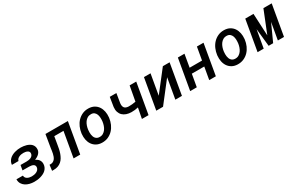

<svg xmlns="http://www.w3.org/2000/svg" viewBox="150 -1702 4395 2878"><g transform="rotate(-30 2347.5 -263.5)"><path d="M295.9 -312Q314 -312 333.7 -314.9Q353.5 -317.9 370.8 -325.4Q388.2 -333 400.6 -346.7Q413.1 -360.4 416 -381.8Q418.9 -401.4 410.2 -414.1Q401.4 -426.8 387.2 -434.1Q373 -441.4 355.5 -444.6Q337.9 -447.8 323.2 -447.8Q305.2 -448.2 284.9 -445.1Q264.6 -441.9 246.6 -433.8Q228.5 -425.8 215.1 -412.4Q201.7 -398.9 196.8 -378.9L82.5 -378.4Q85 -407.7 96.9 -431.2Q108.9 -454.6 127.4 -472.7Q146 -490.7 169.7 -503.2Q193.4 -515.6 219.7 -523.4Q246.1 -531.2 273.2 -534.7Q300.3 -538.1 326.2 -537.6Q349.1 -537.1 373.8 -533.9Q398.4 -530.8 421.9 -523.7Q445.3 -516.6 466.1 -505.1Q486.8 -493.7 502 -477.3Q517.1 -460.9 525.1 -438.7Q533.2 -416.5 531.2 -388.2Q529.8 -364.7 519.5 -346.4Q509.3 -328.1 493.9 -313.7Q478.5 -299.3 459.5 -288.6Q440.4 -277.8 421.4 -269.5Q439.9 -261.7 454.8 -250.5Q469.7 -239.3 480 -224.6Q490.2 -210 495.4 -191.9Q500.5 -173.8 499.5 -153.3Q498 -122.1 485.8 -97.7Q473.6 -73.2 454.3 -54.9Q435.1 -36.6 409.7 -24.2Q384.3 -11.7 356.7 -3.9Q329.1 3.9 300.8 7.1Q272.5 10.3 246.6 9.8Q207.5 9.3 169.2 -0.2Q130.9 -9.8 100.3 -29.8Q69.8 -49.8 51 -81.3Q32.2 -112.8 33.2 -157.2L145 -156.7Q145 -135.3 155.3 -120.6Q165.5 -106 181.6 -96.9Q197.8 -87.9 217.3 -84Q236.8 -80.1 255.4 -79.6Q273.9 -79.6 295.7 -83.3Q317.4 -86.9 336.7 -95.9Q356 -105 369.9 -120.1Q383.8 -135.3 387.2 -157.2Q390.6 -179.2 382.6 -192.6Q374.5 -206.1 360.1 -213.4Q345.7 -220.7 327.4 -223.4Q309.1 -226.1 292 -226.6L178.7 -227.1L193.8 -312.5Z M1137.7 -528.3 1046.4 0H931.6L1007.3 -433.6H847.7L825.7 -303.2Q820.3 -267.1 812.7 -230.7Q805.2 -194.3 793 -160.4Q780.8 -126.5 763.7 -97.2Q746.6 -67.9 721.7 -46.1Q696.8 -24.4 663.8 -12Q630.9 0.5 587.4 0H559.6L571.8 -98.1L588.4 -97.7Q614.3 -97.2 632.8 -107.2Q651.4 -117.2 664.3 -133.5Q677.2 -149.9 685.3 -171.1Q693.4 -192.4 698.5 -215.3Q703.6 -238.3 706.8 -261Q710 -283.7 712.4 -303.2L749.5 -528.3Z M1222.2 -265.6Q1229 -320.3 1250.7 -370.4Q1272.5 -420.4 1307.9 -458Q1343.3 -495.6 1391.4 -517.6Q1439.5 -539.6 1498.5 -538.1Q1554.7 -536.6 1595 -513.9Q1635.3 -491.2 1659.9 -454.1Q1684.6 -417 1694.1 -369.4Q1703.6 -321.8 1698.2 -270.5L1697.3 -259.8Q1690.4 -205.1 1668.5 -155.5Q1646.5 -106 1611.1 -68.6Q1575.7 -31.2 1527.6 -9.8Q1479.5 11.7 1420.9 10.3Q1365.2 8.8 1325 -13.7Q1284.7 -36.1 1259.8 -72.8Q1234.9 -109.4 1225.3 -156.7Q1215.8 -204.1 1221.2 -255.4ZM1335 -255.4Q1333 -237.3 1332.8 -217.8Q1332.5 -198.2 1335.4 -179.2Q1338.4 -160.2 1344.7 -143.1Q1351.1 -126 1362.3 -112.8Q1373.5 -99.6 1389.9 -91.3Q1406.2 -83 1429.2 -82.5Q1465.8 -81.1 1492.9 -97.2Q1520 -113.3 1538.6 -139.2Q1557.1 -165 1568.1 -197.3Q1579.1 -229.5 1583 -260.3L1584 -270Q1586.9 -296.9 1585.4 -327.1Q1584 -357.4 1574.5 -383.1Q1564.9 -408.7 1544.7 -426Q1524.4 -443.4 1490.2 -444.3Q1453.6 -445.3 1426.3 -429.2Q1398.9 -413.1 1380.4 -387Q1361.8 -360.8 1350.8 -328.6Q1339.8 -296.4 1335.9 -265.6Z M2229 0H2114.3L2148.9 -179.7Q2090.8 -165.5 2030.8 -166.5Q1984.4 -167 1946.3 -180.2Q1908.2 -193.4 1882.1 -218.5Q1856 -243.7 1843.8 -281Q1831.5 -318.4 1836.9 -366.7L1862.8 -528.3H1977.1L1950.7 -366.2Q1944.8 -314.9 1965.6 -289.1Q1986.3 -263.2 2038.1 -261.2Q2068.8 -260.3 2099.1 -263.9Q2129.4 -267.6 2159.7 -272.9L2206.5 -528.3H2320.8Z M2781.7 -528.3H2898.4L2807.1 0H2692.9L2754.4 -353L2480 0H2362.8L2454.6 -528.3H2568.4L2506.8 -175.3Z M3394 0H3279.3L3316.9 -213.9H3101.6L3064 0H2949.7L3041.5 -528.3H3155.8L3117.7 -307.6H3332.5L3371.1 -528.3H3485.4Z M3569.8 -265.6Q3576.7 -320.3 3598.4 -370.4Q3620.1 -420.4 3655.5 -458Q3690.9 -495.6 3739 -517.6Q3787.1 -539.6 3846.2 -538.1Q3902.3 -536.6 3942.6 -513.9Q3982.9 -491.2 4007.6 -454.1Q4032.2 -417 4041.7 -369.4Q4051.3 -321.8 4045.9 -270.5L4044.9 -259.8Q4038.1 -205.1 4016.1 -155.5Q3994.1 -106 3958.7 -68.6Q3923.3 -31.2 3875.2 -9.8Q3827.1 11.7 3768.6 10.3Q3712.9 8.8 3672.6 -13.7Q3632.3 -36.1 3607.4 -72.8Q3582.5 -109.4 3573 -156.7Q3563.5 -204.1 3568.8 -255.4ZM3682.6 -255.4Q3680.7 -237.3 3680.4 -217.8Q3680.2 -198.2 3683.1 -179.2Q3686 -160.2 3692.4 -143.1Q3698.7 -126 3710 -112.8Q3721.2 -99.6 3737.5 -91.3Q3753.9 -83 3776.9 -82.5Q3813.5 -81.1 3840.6 -97.2Q3867.7 -113.3 3886.2 -139.2Q3904.8 -165 3915.8 -197.3Q3926.8 -229.5 3930.7 -260.3L3931.6 -270Q3934.6 -296.9 3933.1 -327.1Q3931.6 -357.4 3922.1 -383.1Q3912.6 -408.7 3892.3 -426Q3872.1 -443.4 3837.9 -444.3Q3801.3 -445.3 3773.9 -429.2Q3746.6 -413.1 3728 -387Q3709.5 -360.8 3698.5 -328.6Q3687.5 -296.4 3683.6 -265.6Z M4368.7 -145.5 4522 -528.3H4665.5L4573.7 0H4467.3L4518.6 -292.5L4385.7 0H4307.6L4275.9 -306.6L4222.2 0H4116.2L4208 -528.3H4350.1Z"/></g></svg>

Font: Roboto Mono Medium
Style: Italic
Weight: 500
Designer: Google
Version: Version 2.000985; 2015; ttfautohint (v1.3)